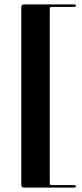

<svg xmlns="http://www.w3.org/2000/svg" viewBox="-20 -744 375 876"><path d="M207 -704V92Q207 100.5 215 100.5H319Q326 100.5 326 106.5Q326 112 319 112H90Q77 112 77 99V-711Q77 -724 90 -724H319Q326 -724 326 -718.5Q326 -712.5 319 -712.5H215Q207 -712.5 207 -704Z"/></svg>

Font: Fraunces 144pt
Style: Bold
Weight: 700
Version: Version 1.000;[b76b70a41]